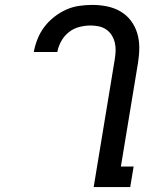

<svg xmlns="http://www.w3.org/2000/svg" viewBox="-20 -763 640 783"><path d="M362 0 448 -521Q451 -539 451.5 -556.5Q452 -574 448 -590Q444 -606 435.5 -619.5Q427 -633 413.5 -642.5Q400 -652 383 -655.5Q366 -659 349 -659Q327 -659 303.5 -653Q280 -647 261 -632Q242 -617 230 -595.5Q218 -574 214 -552V-551H118V-552Q123 -579 133.5 -605Q144 -631 161 -653.5Q178 -676 201 -694Q224 -712 249.5 -723.5Q275 -735 302.5 -739Q330 -743 356 -743Q387 -743 416.5 -737Q446 -731 471 -716.5Q496 -702 513.5 -679Q531 -656 539.5 -628Q548 -600 548 -569.5Q548 -539 543 -508L473 -84H525L511 0Z"/></svg>

Font: Iosevka Medium Extended
Style: Italic
Weight: 500
Width: 7
Italic angle: -9°
Monospace: yes
Designer: Belleve Invis
Foundry: Belleve Invis
Version: Version 32.5.0; ttfautohint (v1.8.4)